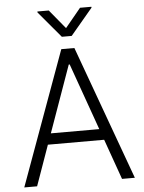

<svg xmlns="http://www.w3.org/2000/svg" viewBox="-61 -989 779 1038"><g transform="rotate(-5 328.0 -470.5)"><path d="M97.7 0H28.1L292.6 -727.3H363.6L628.2 0H558.6L480.8 -219.1H175.4ZM196.7 -278.8H459.5L330.6 -641H325.6ZM243.3 -941.4 328.1 -838.4 413 -941.4H474.8V-936.4L354.8 -793.7H301.5L181.5 -936.4V-941.4Z"/></g></svg>

Font: Inter Light BETA
Style: Regular
Weight: 300
Designer: Rasmus Andersson
Foundry: rsms
Version: Version 3.011;git-f93a4a705